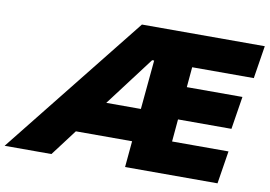

<svg xmlns="http://www.w3.org/2000/svg" viewBox="-169 -825 1327 945"><g transform="rotate(10 494.0 -352.5)"><path d="M-94 0 468 -705H1082L1056 -541H748L739 -440H1017L991 -276H724L714 -164H996L970 0H508L520 -131H239L140 0ZM548 -541 362 -295H535L558 -541Z"/></g></svg>

Font: Winston Black
Style: Italic
Weight: 900
Italic angle: -9°
Designer: Original fonts by Vernon Adams / Changes by Cristiano Sobral
Foundry: VOriginal fonts by Vernon Adams / Changes by Cristiano Sobral
Version: Version 2.503;July 17, 2020;FontCreator 13.0.0.2655 64-bit